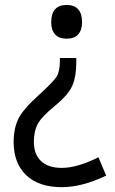

<svg xmlns="http://www.w3.org/2000/svg" viewBox="-20 -567 466 778"><path d="M187.5 -476.6Q187.5 -511.7 203.1 -529.3Q218.8 -546.9 250 -546.9Q281.2 -546.9 296.9 -529.3Q312.5 -511.7 312.5 -476.6Q312.5 -445.3 296.9 -427.7Q281.2 -410.2 250 -410.2Q218.8 -410.2 203.1 -427.7Q187.5 -445.3 187.5 -476.6ZM289.1 -332V-312.5Q289.1 -257.8 273.4 -220.7Q257.8 -183.6 203.1 -138.7Q148.4 -93.8 132.8 -64.5Q117.2 -35.2 117.2 7.8Q117.2 58.6 146.5 85.9Q175.8 113.3 230.5 113.3Q293 113.3 378.9 70.3L410.2 144.5Q312.5 191.4 230.5 191.4Q136.7 191.4 85.9 142.6Q35.2 93.8 35.2 7.8Q35.2 -43 52.7 -82Q70.3 -121.1 132.8 -177.7Q195.3 -234.4 209 -255.9Q222.7 -277.3 222.7 -320.3V-332Z"/></svg>

Font: Droid Sans Fallback
Style: Regular
Weight: 400
Designer: Steve Matteson
Foundry: Ascender Corporation
Version: 3.00 (Khmer version)